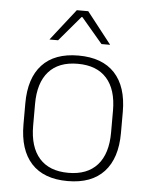

<svg xmlns="http://www.w3.org/2000/svg" viewBox="-51 -723 608 778"><g transform="rotate(5 253.0 -334.5)"><path d="M253 12Q155.5 12 105.2 -43Q55 -98 55 -201V-286.5Q55 -389.5 105.5 -444Q156 -498.5 253 -498.5Q350 -498.5 400.8 -444Q451.5 -389.5 451.5 -286.5V-201Q451.5 -98 400.8 -43Q350 12 253 12ZM253 -21.5Q330 -21.5 370.8 -67.2Q411.5 -113 411.5 -199.5V-288Q411.5 -374 371 -419.5Q330.5 -465 253 -465Q175.5 -465 135 -419.5Q94.5 -374 94.5 -288V-199.5Q94.5 -113 135 -67.2Q175.5 -21.5 253 -21.5ZM230 -681H276.5L376 -554V-553H341.5L255 -655H251.5L165 -553H130.5V-554Z"/></g></svg>

Font: Anek Latin ExtraLight
Style: Regular
Weight: 250
Designer: Yesha Goshar
Foundry: Ek Type
Version: Version 1.003